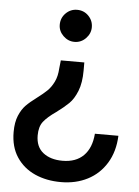

<svg xmlns="http://www.w3.org/2000/svg" viewBox="-55 -612 631 871"><g transform="rotate(5 260.5 -176.5)"><path d="M334 -496Q334 -467 312.5 -445Q291 -423 261 -423Q232 -423 210 -444.5Q188 -466 188 -495Q188 -526 209.5 -547.5Q231 -569 261 -569Q292 -569 313 -547.5Q334 -526 334 -496ZM314 -297Q314 -241 299 -203.5Q284 -166 262.5 -145Q241 -124 207 -99Q168 -72 150 -49Q132 -26 132 14Q132 66 165.5 92.5Q199 119 254 119Q315 119 350 84Q385 49 390 -16H497Q494 56 462 108.5Q430 161 376.5 188.5Q323 216 255 216Q189 216 136.5 192.5Q84 169 53 122.5Q22 76 22 8Q22 -36 34.5 -66Q47 -96 65 -114.5Q83 -133 114 -156Q142 -177 159 -193.5Q176 -210 188.5 -235.5Q201 -261 203 -297L207 -334H314Z"/></g></svg>

Font: Open Sauce One SemiBold
Style: Regular
Weight: 600
Designer: Alfredo Marco Pradil
Foundry: Creative Sauce Fz LLC
Version: Version 1.477